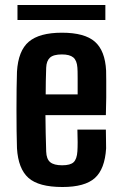

<svg xmlns="http://www.w3.org/2000/svg" viewBox="-20 -740 482 769"><path d="M290 -221H404Q404 -210 404.5 -186Q405 -162 405 -146Q400 -63 360 -27Q320 9 230 9Q135 9 94 -27.5Q53 -64 48 -146Q47 -175 46.5 -216Q46 -257 46 -301Q46 -345 46.5 -385Q47 -425 48 -453Q53 -537 95.5 -573Q138 -609 228 -609Q319 -609 360 -573Q401 -537 405 -457Q405 -446 405.5 -416Q406 -386 405.5 -349Q405 -312 404 -279H162Q162 -244 163 -208Q164 -172 165 -133Q166 -103 181 -90.5Q196 -78 229 -78Q262 -78 275 -90.5Q288 -103 290 -134Q291 -149 291 -171Q291 -193 290 -221ZM228 -522Q194 -522 180 -509Q166 -496 165 -469Q164 -442 163.5 -415.5Q163 -389 163 -362H291Q291 -396 291 -427.5Q291 -459 290 -469Q288 -498 273.5 -510Q259 -522 228 -522ZM50 -660V-720H402V-660Z"/></svg>

Font: Big Shoulders Text
Style: Bold
Weight: 700
Designer: Patric King
Foundry: XO Type Co
Version: Version 1.000; ttfautohint (v1.8.2)